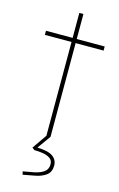

<svg xmlns="http://www.w3.org/2000/svg" viewBox="-133 -714 616 995"><g transform="rotate(15 175.0 -216.0)"><path d="M163 0V-503H20V-525H163V-659H185V-525H335V-503H185V0ZM96 227 92 210Q122 205 152 199Q182 193 202 179Q222 165 222 138Q222 116 206 105.5Q190 95 167 91.5Q144 88 122 88L109 78L163 0H185L134 71Q193 73 217.5 91Q242 109 242 139Q242 174 219 191Q196 208 162.5 214.5Q129 221 96 227Z"/></g></svg>

Font: Lexend Thin
Style: Regular
Weight: 100
Designer: Bonnie Shaver-Troup, Thomas Jockin
Foundry: Lexend
Version: Version 1.007; ttfautohint (v1.8.3)